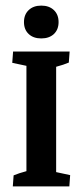

<svg xmlns="http://www.w3.org/2000/svg" viewBox="-20 -668 295 688"><path d="M25.9 0 28.8 -39.6Q47.4 -47.4 74.7 -54.7V-432.1L23.9 -442.9L26.9 -483.4H229.5L226.6 -443.8Q208.5 -436 181.2 -428.7V-51.3L231.4 -40.5L228.5 0ZM127.9 -530.3Q99.6 -530.3 82.8 -546.1Q65.9 -562 65.9 -588.9Q65.9 -615.7 82.8 -631.8Q99.6 -647.9 127.9 -647.9Q156.2 -647.9 173.1 -631.8Q189.9 -615.7 189.9 -588.9Q189.9 -562 173.1 -546.1Q156.2 -530.3 127.9 -530.3Z"/></svg>

Font: Markazi Text SemiBold
Style: Regular
Weight: 600
Designer: Borna Izadpanah (Arabic designer), Fiona Ross (Arabic design director) and Florian Runge (Latin designer)
Foundry: Borna Izadpanah and Florian Runge
Version: Version 1.001; ttfautohint (v1.8.3)